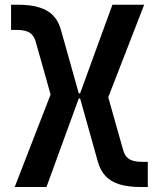

<svg xmlns="http://www.w3.org/2000/svg" viewBox="-20 -565 640 790"><path d="M309.7 -181.1H304L230.8 -441.8Q220.9 -478 199.2 -500.7Q177.6 -523.4 142 -534.4Q106.5 -545.5 54 -545.5H25.6V-441.8H46.9Q71.7 -441.8 87.4 -437Q103 -432.2 112.4 -421.7Q121.8 -411.2 127.1 -392.8L188.2 -176.1L40.5 204.5H171.2L304 -159.8H309.7L382.8 100.9Q393.1 137.1 414.6 159.8Q436.1 182.5 471.6 193.5Q507.1 204.5 559.7 204.5H588.1V100.9H566.8Q541.9 100.9 526.3 96.1Q510.7 91.3 501.2 80.8Q491.8 70.3 486.5 51.8L425.4 -164.8L573.2 -545.5H442.5Z"/></svg>

Font: Riot Sans
Style: Bold
Weight: 600
Designer: Rasmus Andersson
Foundry: rsms
Version: Version 4.001